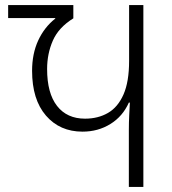

<svg xmlns="http://www.w3.org/2000/svg" viewBox="-20 -734 675 754"><path d="M486 0V-223Q486 -254 487.5 -282.5Q489 -311 490 -331H486Q462 -277 413.5 -247Q365 -217 304 -217Q215 -217 160.5 -280Q106 -343 106 -456Q106 -523 130 -575Q154 -627 197 -661V-663H12V-714H268V-662Q210 -626 187.5 -574.5Q165 -523 165 -463Q165 -368 204 -318Q243 -268 314 -268Q365 -268 404 -290.5Q443 -313 465 -363Q487 -413 487 -495V-714H543V0Z"/></svg>

Font: Noto Sans Georgian SemiCondensed Light
Style: Regular
Weight: 300
Width: 4
Designer: Monotype Design Team, Akaki Razmadze
Foundry: Google LLC
Version: Version 2.005; ttfautohint (v1.8.4.7-5d5b)